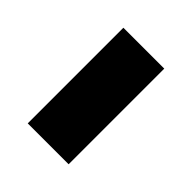

<svg xmlns="http://www.w3.org/2000/svg" viewBox="-20 -420 352 352"><g transform="rotate(-45 156.0 -244.0)"><path d="M32 -191V-297H280V-191Z"/></g></svg>

Font: Grenze ExtraBold
Style: Regular
Weight: 800
Designer: Renata Polastri
Foundry: Omnibus-Type
Version: Version 1.002; ttfautohint (v1.8)